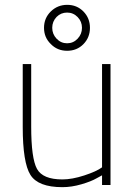

<svg xmlns="http://www.w3.org/2000/svg" viewBox="-20 -765 556 794"><path d="M437 -500V0H402V-40L380 -28Q358 -15 317 -3Q276 9 238 9Q138 9 106 -41.5Q74 -92 74 -240V-500H109V-242Q109 -110 133 -66.5Q157 -23 238 -23Q278 -23 328.5 -39.5Q379 -56 402 -73V-500ZM190 -583Q162 -610 162 -650Q162 -690 190 -717.5Q218 -745 258 -745Q298 -745 325 -717.5Q352 -690 352 -650Q352 -610 325 -582.5Q298 -555 257.5 -555Q217 -555 190 -583ZM214 -695Q196 -676 196 -650Q196 -624 214 -605Q232 -586 257.5 -586Q283 -586 301 -605Q319 -624 319 -650Q319 -676 301 -694.5Q283 -713 257.5 -713Q232 -713 214 -695Z"/></svg>

Font: Titillium Web[RUS by Daymarius]
Style: Regular
Weight: 200
Designer: Cyrillization by Daymarius
Foundry: Cyrillization by Daymarius
Version: Version 1.002 September 11, 2018